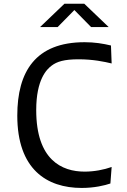

<svg xmlns="http://www.w3.org/2000/svg" viewBox="-20 -960 660 994"><path d="M418 -741.5C163.5 -741.5 69.5 -589 69.5 -361.5C69.5 -84 221.5 13 403 13C468.5 13 522.5 0 551.5 -10L558 -95.5C518.5 -81.5 468.5 -71.5 418 -71.5C300 -71.5 167.5 -132 167.5 -390C167.5 -549.5 222.5 -601.5 247 -620C274.5 -641 312 -653 386.5 -653C463 -653 520 -640.5 558 -631.5L554.5 -724.5C513 -734.5 469 -741.5 418 -741.5ZM187.5 -820H278.5L365 -908L451.5 -820H542.5L416.5 -940.5H313.5Z"/></svg>

Font: Monaspace Argon
Style: Regular
Weight: 400
Designer: Riley Cran & the Lettermatic Team
Foundry: Lettermatic
Version: Version 1.200 (Monaspace Argon)